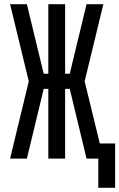

<svg xmlns="http://www.w3.org/2000/svg" viewBox="-20 -755 568 914"><path d="M448 139V0H392L312 -332H290V0H210V-332H188L108 0H28L117 -368L28 -735H108L188 -404H210V-735H290V-404H312L392 -735H472L383 -368L455 -72H528V139Z"/></svg>

Font: Iosevka SS08
Style: Regular
Weight: 400
Monospace: yes
Designer: Belleve Invis
Foundry: Belleve Invis
Version: 2.1.0; ttfautohint (v1.8.2)